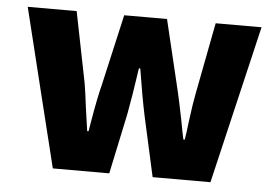

<svg xmlns="http://www.w3.org/2000/svg" viewBox="-45 -629 987 688"><g transform="rotate(5 448.5 -284.5)"><path d="M168 0 98 -284 28 -569H204L255 -314Q260 -285 267 -228Q275 -172 279 -144H284Q286 -154 289 -174Q305 -269 317 -314L375 -569H529L590 -314Q598 -280 612 -210Q620 -166 625 -144H630Q634 -167 639 -211Q648 -280 655 -314L704 -569H869L735 0H527L479 -217Q465 -283 449 -384H444Q429 -280 417 -217L371 0Z"/></g></svg>

Font: GenSekiGothic TW H
Style: Regular
Weight: 900
Version: Version 1.501;PS 1;hotconv 16.6.51;makeotf.lib2.5.65220